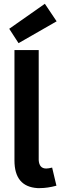

<svg xmlns="http://www.w3.org/2000/svg" viewBox="-20 -970 316 1005"><path d="M189.5 14.6Q228.5 14.6 275.4 2L252.9 -92.8Q233.4 -87.9 221.7 -87.9Q185.5 -87.9 182.6 -131.8Q182.6 -136.7 182.6 -141.6V-708H55.7V-129.9Q55.7 6.8 175.8 14.6Q182.6 14.6 189.5 14.6ZM276.4 -858.4 214.8 -950.2 28.3 -819.3 77.1 -744.1Z"/></svg>

Font: Yaldevi Colombo
Style: Bold
Weight: 700
Designer: Sol Matas, Denzil Rajitha, Kosala Senevirathne and Pathum Egodawatta
Foundry: Mooniak
Version: Version 1.020 ; ttfautohint (v1.6)